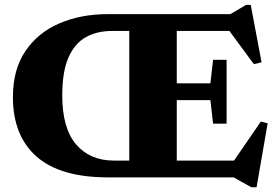

<svg xmlns="http://www.w3.org/2000/svg" viewBox="-20 -728 1134 788"><path d="M423.5 0Q227 0 130 -85.5Q33 -171 33 -330Q33 -442.5 84.2 -518.2Q135.5 -594 223.5 -632Q311.5 -670 422.5 -670H925.5L990 -708H1009L1053.5 -472.5L1022 -464.5L921.5 -601H705.5V-386H843.5L854.5 -482.5H910V-220.5H854.5L843.5 -317H705.5V-69H940.5L1050.5 -229L1078.5 -222L1033 40.5H1011.5L939 0ZM447 -69H510.5V-601H439.5Q378.5 -601 332.5 -575.5Q286.5 -550 261 -492Q235.5 -434 235.5 -336.5Q235.5 -202 292.2 -135.5Q349 -69 447 -69Z"/></svg>

Font: Newsreader 16pt ExtraBold
Style: Regular
Weight: 800
Designer: Hugues Gentile
Foundry: Production Type
Version: Version 1.003; ttfautohint (v1.8.3)